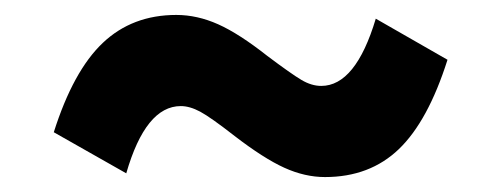

<svg xmlns="http://www.w3.org/2000/svg" viewBox="-20 -484 672 257"><path d="M149 -252 52 -307Q78 -389 117.5 -426.5Q157 -464 216 -464Q244 -464 272 -451.5Q300 -439 338 -409Q370 -385 383.5 -377Q397 -369 410 -369Q456 -369 483 -459L579 -404Q553 -322 514 -284.5Q475 -247 415 -247Q388 -247 360.5 -259.5Q333 -272 294 -302Q262 -327 248 -334.5Q234 -342 222 -342Q175 -342 149 -252Z"/></svg>

Font: Wix Madefor Text
Style: Bold
Weight: 700
Designer: Dalton Maag Ltd
Foundry: Dalton Maag Ltd
Version: Version 3.100